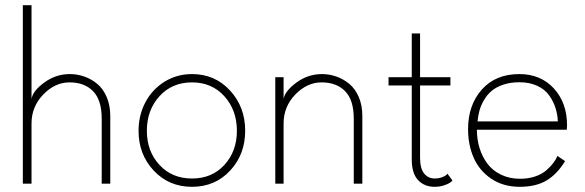

<svg xmlns="http://www.w3.org/2000/svg" viewBox="-20 -708 2254 740"><path d="M249 -422.5Q278 -422.5 305 -413Q332 -403.5 354.8 -384.8Q377.5 -366 391.2 -334Q405 -302 405 -261V0H372V-250.5Q372 -322.5 338.8 -356.5Q305.5 -390.5 248 -390.5Q192 -390.5 146.8 -343.8Q101.5 -297 101.5 -232V0H68V-688H101.5V-326.5Q106 -357 150.5 -389.8Q195 -422.5 249 -422.5Z M514 -204Q514 -263.5 540.2 -313.5Q566.5 -363.5 614 -393Q661.5 -422.5 720 -422.5Q808.5 -422.5 866.8 -359Q925 -295.5 925 -204Q925 -113 867 -50.5Q809 12 720 12Q631 12 572.5 -50.5Q514 -113 514 -204ZM893 -204Q893 -283.5 844.8 -337Q796.5 -390.5 720 -390.5Q643 -390.5 594.5 -337Q546 -283.5 546 -204Q546 -125 594.5 -72.5Q643 -20 720 -20Q797 -20 845 -72.5Q893 -125 893 -204Z M1220.5 -422.5Q1249.5 -422.5 1276.5 -413Q1303.5 -403.5 1326.2 -384.8Q1349 -366 1362.8 -334Q1376.5 -302 1376.5 -261V0H1343.5V-250.5Q1343.5 -322.5 1310.2 -356.5Q1277 -390.5 1219.5 -390.5Q1163.5 -390.5 1118.2 -343.8Q1073 -297 1073 -232V0H1041V-410.5H1073V-326.5Q1078 -357 1122.5 -389.8Q1167 -422.5 1220.5 -422.5Z M1477.5 -410.5H1567V-579H1599V-410.5H1716V-378.5H1599V-101Q1599 -58.5 1614.8 -39.2Q1630.5 -20 1656 -20Q1670 -20 1681.8 -24.2Q1693.5 -28.5 1698 -32Q1702.5 -35.5 1704.5 -38.5L1724 -12Q1720 -8 1713.2 -3.2Q1706.5 1.5 1690.2 6.8Q1674 12 1655 12Q1615.5 12 1591.2 -14Q1567 -40 1567 -93V-378.5H1477.5Z M1818 -208Q1818 -171 1828.2 -137.5Q1838.5 -104 1858.5 -77.2Q1878.5 -50.5 1911 -34.8Q1943.5 -19 1984.5 -19Q2016.5 -19 2042.8 -28Q2069 -37 2085.8 -51.8Q2102.5 -66.5 2112.5 -79.8Q2122.5 -93 2128.5 -107L2158 -87Q2126.5 -36 2085.8 -12Q2045 12 1983 12Q1920.5 12 1874.5 -18.5Q1828.5 -49 1806.2 -98.8Q1784 -148.5 1784 -210.5Q1784 -303 1837 -362.8Q1890 -422.5 1981.5 -422.5Q2064 -422.5 2114.8 -367Q2165.5 -311.5 2165.5 -225Q2165.5 -222 2165 -216.2Q2164.5 -210.5 2164.5 -208ZM2130 -240Q2129 -266.5 2121.2 -291.2Q2113.5 -316 2097.2 -339.5Q2081 -363 2051.2 -377Q2021.5 -391 1981.5 -391Q1947.5 -391 1920 -381.8Q1892.5 -372.5 1875 -357.8Q1857.5 -343 1845.5 -322.5Q1833.5 -302 1828 -282Q1822.5 -262 1820.5 -240Z"/></svg>

Font: League Spartan ExtraLight
Style: Regular
Weight: 200
Foundry: The League of Moveable Type
Version: Version 2.002